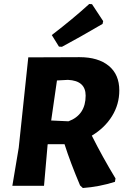

<svg xmlns="http://www.w3.org/2000/svg" viewBox="-20 -933 636 964"><path d="M428 -913 442 -912 498 -827 495 -813Q379 -745 291 -698L276 -699L240 -757Q347 -839 428 -913ZM379 -646Q473 -646 526 -602.5Q579 -559 579 -479Q579 -409 542.5 -350Q506 -291 441 -252Q494 -146 560 -37L557 -20Q478 5 396 11L382 -2Q333 -118 304 -209H220L219 -206L201 0H42L74 -191L122 -645ZM321 -532 266 -529 237 -328 324 -324Q410 -356 410 -453Q410 -528 321 -532Z"/></svg>

Font: Alegreya Sans ExtraBold
Style: Italic
Weight: 800
Italic angle: -7°
Designer: Juan Pablo del Peral
Foundry: Huerta Tipografica
Version: Version 2.007